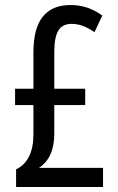

<svg xmlns="http://www.w3.org/2000/svg" viewBox="-20 -744 469 764"><path d="M261 -724C162 -724 113 -662 113 -536V-391H40V-326H113V-211C113 -137 89 -92 44 -70V0H390V-76H135C176 -103 196 -148 196 -212V-326H319V-391H196V-536C196 -615 216 -649 265 -649C295 -649 322 -639 356 -616L387 -682C349 -710 308 -724 261 -724Z"/></svg>

Font: Noto Sans Telugu ExtraCondensed
Style: Regular
Weight: 400
Width: 2
Designer: Jelle Bosma - Monotype Design Team
Foundry: Monotype Imaging Inc.
Version: Version 2.005